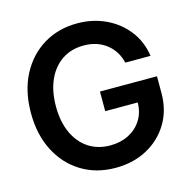

<svg xmlns="http://www.w3.org/2000/svg" viewBox="-109 -846 952 964"><g transform="rotate(-15 367.0 -363.5)"><path d="M376.5 11.7Q275.9 11.7 198.7 -35.6Q121.6 -83 78.4 -167.5Q35.2 -252 35.2 -363.3Q35.2 -477.5 79.3 -562Q123.5 -646.5 200.4 -692.9Q277.3 -739.3 375 -739.3Q456.5 -739.3 523.9 -707.3Q591.3 -675.3 635 -618.4Q678.7 -561.5 689.5 -486.3H558.1Q544.4 -547.9 496.3 -585.7Q448.2 -623.5 378.4 -623.5Q313 -623.5 265.1 -591.3Q217.3 -559.1 191.2 -500.7Q165 -442.4 165 -363.3Q165 -284.7 191.4 -226.3Q217.8 -168 265.9 -136Q314 -104 379.4 -104Q433.1 -104 475.3 -125.7Q517.6 -147.5 542 -186.5Q566.4 -225.6 566.9 -276.9H397.9V-378.9H694.3V-291Q694.3 -202.6 653.1 -134.3Q611.8 -65.9 540 -27.1Q468.3 11.7 376.5 11.7Z"/></g></svg>

Font: Inter Display SemiBold
Style: Regular
Weight: 600
Designer: Rasmus Andersson
Foundry: rsms
Version: Version 4.001;git-9221beed3